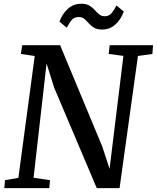

<svg xmlns="http://www.w3.org/2000/svg" viewBox="-20 -978 816 998"><path d="M2.5 0 6 -41.5 75.5 -53.5 160.5 -687 88.5 -697.5 95.5 -743H292.5L511.5 -216.5L549.5 -100.5L621.5 -687.5L545 -697.5L550 -743H775.5L772 -697.5L697 -687L601.5 0H483L261.5 -522.5L222 -648L154.5 -54L240 -41.5L236 0ZM510 -824.5Q484.5 -824.5 468.5 -834.2Q452.5 -844 441.2 -857Q430 -870 418.5 -879.8Q407 -889.5 389.5 -889.5Q365.5 -889.5 352.2 -873.5Q339 -857.5 327 -834L289 -865.5Q304 -906.5 333 -932.5Q362 -958.5 402.5 -958.5Q429 -958.5 445 -948.8Q461 -939 472.2 -926.2Q483.5 -913.5 495 -903.8Q506.5 -894 523.5 -893.5Q547 -893.5 560.2 -909.8Q573.5 -926 585.5 -949.5L623.5 -918Q608.5 -876.5 579.5 -850.5Q550.5 -824.5 510 -824.5Z"/></svg>

Font: Merriweather Medium
Style: Italic
Weight: 500
Italic angle: -7.8°
Version: Version 2.101